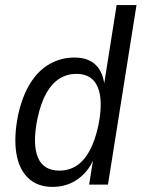

<svg xmlns="http://www.w3.org/2000/svg" viewBox="-20 -725 556 754"><path d="M187 9Q127 9 90.5 -26Q54 -61 44 -124Q34 -187 51 -273Q68 -349 99.5 -399Q131 -449 175.5 -474Q220 -499 272 -499Q328 -499 357.5 -468.5Q387 -438 391 -382L387 -383L438 -705H516L404 0H330L348 -113H353Q338 -72 312.5 -45Q287 -18 255.5 -4.5Q224 9 187 9ZM213 -55Q250 -55 279.5 -73.5Q309 -92 331 -131.5Q353 -171 366 -231Q386 -330 364 -382.5Q342 -435 280 -435Q244 -435 214 -416.5Q184 -398 162 -359Q140 -320 127 -259Q107 -160 128.5 -107.5Q150 -55 213 -55Z"/></svg>

Font: Nunito Sans 10pt Condensed
Style: Italic
Weight: 400
Width: 3
Italic angle: -9°
Designer: Vernon Adams
Foundry: Vernon Adams
Version: Version 3.101;gftools[0.9.27]